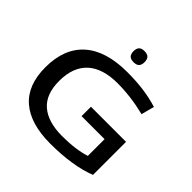

<svg xmlns="http://www.w3.org/2000/svg" viewBox="-220 -1100 1315 1315"><g transform="rotate(45 437.5 -442.5)"><path d="M53 -336Q53 -519 160.5 -614.5Q268 -710 474 -710Q560 -710 631 -700.5Q702 -691 771 -670L746 -575Q678 -592 611.5 -600.5Q545 -609 481 -609Q336 -609 261 -540Q186 -471 186 -337Q186 -208 258.5 -146Q331 -84 467 -84Q599 -84 688 -113V-275H465V-366H805V-46Q735 -18 644 -4Q553 10 447 10Q254 10 153.5 -77Q53 -164 53 -336ZM455 -788Q427 -788 414.5 -801.5Q402 -815 402 -841Q402 -868 414.5 -881.5Q427 -895 455 -895Q484 -895 496.5 -881.5Q509 -868 509 -841Q509 -815 496.5 -801.5Q484 -788 455 -788Z"/></g></svg>

Font: Georama Extended Medium
Style: Regular
Weight: 500
Width: 7
Designer: Jean-Baptiste Levee
Foundry: Production Type
Version: Version 1.000